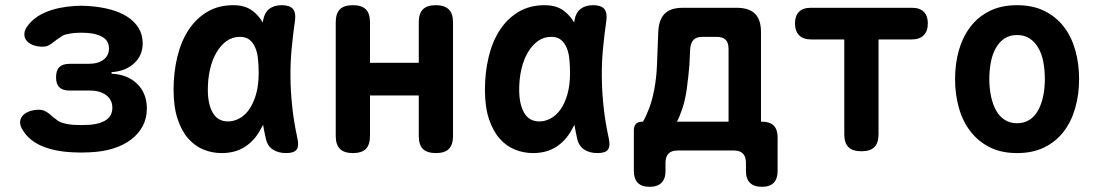

<svg xmlns="http://www.w3.org/2000/svg" viewBox="-20 -580 4240 740"><path d="M87 -481Q112 -515 158.5 -534Q205 -553 268 -557Q281 -558 293.5 -558Q306 -558 318 -557Q366 -554 405 -543.5Q444 -533 471.5 -515Q499 -497 514.5 -471.5Q530 -446 530 -413Q530 -366 496.5 -335.5Q463 -305 410 -302V-296Q472 -293 509 -256.5Q546 -220 546 -162Q546 -124 530 -94Q514 -64 485 -42Q456 -20 415.5 -7.5Q375 5 326 7Q310 8 293 8Q276 8 260 7Q192 4 143 -16.5Q94 -37 70 -75Q58 -92 57.5 -106.5Q57 -121 65.5 -132Q74 -143 91 -150Q108 -157 131 -157Q142 -157 150 -153.5Q158 -150 165 -145Q172 -140 179.5 -133Q187 -126 195 -121Q206 -111 222 -106Q238 -101 260 -99Q276 -98 293 -98Q310 -98 326 -99Q366 -102 389.5 -118Q413 -134 413 -165Q413 -195 389.5 -213Q366 -231 326 -231H248Q222 -231 209 -243.5Q196 -256 196 -282Q196 -309 209 -321.5Q222 -334 248 -334H321Q358 -334 379 -350Q400 -366 400 -393Q400 -421 378 -435.5Q356 -450 318 -453Q306 -454 293.5 -454Q281 -454 268 -453Q249 -451 235 -447.5Q221 -444 212 -436Q202 -430 194.5 -424Q187 -418 179.5 -412.5Q172 -407 164 -403.5Q156 -400 146 -400Q122 -400 105.5 -407Q89 -414 81 -425Q73 -436 74 -451Q75 -466 87 -481Z M834 10Q798 10 764.5 -3.5Q731 -17 705.5 -46Q680 -75 664.5 -121.5Q649 -168 649 -234Q649 -301 663.5 -361Q678 -421 707 -465Q736 -509 779 -534.5Q822 -560 879 -560Q926 -560 955 -537Q978 -519 993 -493Q994 -497 994 -501Q999 -531 1017.5 -545.5Q1036 -560 1066 -560Q1097 -560 1109 -545.5Q1121 -531 1117 -501Q1109 -446 1104 -392Q1099 -338 1099.5 -283.5Q1100 -229 1106 -171Q1112 -113 1126 -48Q1133 -18 1123.5 -4Q1114 10 1083 10Q1052 10 1031 -4Q1010 -18 1004 -48Q998 -74 994 -99Q989 -89 983 -79Q960 -37 923 -13.5Q886 10 834 10ZM859 -112Q881 -112 902.5 -123.5Q924 -135 940.5 -158.5Q957 -182 967 -217Q977 -252 977 -299Q977 -326 974.5 -351.5Q972 -377 964 -396Q956 -415 942 -426.5Q928 -438 905 -438Q876 -438 853.5 -422Q831 -406 814.5 -378Q798 -350 789.5 -313Q781 -276 781 -234Q781 -179 800 -145.5Q819 -112 859 -112Z M1340 10Q1307 10 1290.5 -6Q1274 -22 1274 -56V-494Q1274 -528 1290 -544Q1306 -560 1340 -560Q1374 -560 1390 -544Q1406 -528 1406 -494V-338H1594V-494Q1594 -528 1610 -544Q1626 -560 1660 -560Q1693 -560 1709.5 -544Q1726 -528 1726 -494V-56Q1726 -22 1710 -6Q1694 10 1660 10Q1626 10 1610 -6Q1594 -22 1594 -56V-212H1406V-56Q1406 -22 1390 -6Q1374 10 1340 10Z M2034 10Q1998 10 1964.5 -3.5Q1931 -17 1905.5 -46Q1880 -75 1864.5 -121.5Q1849 -168 1849 -234Q1849 -301 1863.5 -361Q1878 -421 1907 -465Q1936 -509 1979 -534.5Q2022 -560 2079 -560Q2126 -560 2155 -537Q2178 -519 2193 -493Q2194 -497 2194 -501Q2199 -531 2217.5 -545.5Q2236 -560 2266 -560Q2297 -560 2309 -545.5Q2321 -531 2317 -501Q2309 -446 2304 -392Q2299 -338 2299.5 -283.5Q2300 -229 2306 -171Q2312 -113 2326 -48Q2333 -18 2323.5 -4Q2314 10 2283 10Q2252 10 2231 -4Q2210 -18 2204 -48Q2198 -74 2194 -99Q2189 -89 2183 -79Q2160 -37 2123 -13.5Q2086 10 2034 10ZM2059 -112Q2081 -112 2102.5 -123.5Q2124 -135 2140.5 -158.5Q2157 -182 2167 -217Q2177 -252 2177 -299Q2177 -326 2174.5 -351.5Q2172 -377 2164 -396Q2156 -415 2142 -426.5Q2128 -438 2105 -438Q2076 -438 2053.5 -422Q2031 -406 2014.5 -378Q1998 -350 1989.5 -313Q1981 -276 1981 -234Q1981 -179 2000 -145.5Q2019 -112 2059 -112Z M2484 140Q2453 140 2438 124.5Q2423 109 2423 79V-78Q2423 -94 2431 -102.5Q2439 -111 2456 -111H2458Q2469 -129 2481.5 -161.5Q2494 -194 2502 -237Q2510 -280 2512 -327L2517 -456Q2519 -504 2541.5 -527Q2564 -550 2612 -550H2819Q2867 -550 2890 -527Q2913 -504 2913 -456V-111H2917Q2947 -111 2962 -96Q2977 -81 2977 -51V79Q2977 109 2962 124.5Q2947 140 2916 140Q2886 140 2870.5 124.5Q2855 109 2855 79V47Q2855 24 2843.5 12Q2832 0 2808 0H2592Q2568 0 2556.5 12Q2545 24 2545 47V79Q2545 109 2529.5 124.5Q2514 140 2484 140ZM2788 -391Q2788 -416 2776.5 -427Q2765 -438 2741 -438H2688Q2664 -438 2653 -426.5Q2642 -415 2640 -391L2637 -328Q2633 -281 2627 -238Q2621 -195 2610 -162Q2599 -129 2589 -111H2788Z M3234 -428H3106Q3076 -428 3060 -444Q3044 -460 3044 -490Q3044 -519 3059.5 -534.5Q3075 -550 3105 -550H3495Q3525 -550 3540.5 -534.5Q3556 -519 3556 -490Q3556 -460 3540 -444Q3524 -428 3494 -428H3366V-63Q3366 -29 3350 -13Q3334 3 3300 3Q3266 3 3250 -13Q3234 -29 3234 -63Z M3900 10Q3839 10 3794.5 -12.5Q3750 -35 3720 -74Q3690 -113 3675.5 -165Q3661 -217 3661 -275Q3661 -334 3675.5 -385.5Q3690 -437 3719.5 -476Q3749 -515 3794 -537.5Q3839 -560 3900 -560Q3961 -560 4006 -537.5Q4051 -515 4080.5 -476.5Q4110 -438 4124.5 -386Q4139 -334 4139 -275Q4139 -217 4124.5 -165Q4110 -113 4080.5 -74Q4051 -35 4006 -12.5Q3961 10 3900 10ZM3900 -105Q3927 -105 3947.5 -118Q3968 -131 3981 -154.5Q3994 -178 4000.5 -209Q4007 -240 4007 -275Q4007 -311 4001 -342Q3995 -373 3981.5 -396Q3968 -419 3948 -432Q3928 -445 3900 -445Q3872 -445 3852 -432Q3832 -419 3818.5 -395.5Q3805 -372 3799 -341Q3793 -310 3793 -275Q3793 -240 3799.5 -209Q3806 -178 3819 -154.5Q3832 -131 3852.5 -118Q3873 -105 3900 -105Z"/></svg>

Font: Maple Mono
Style: Bold
Weight: 700
Monospace: yes
Designer: subframe7536
Version: Version 7.200